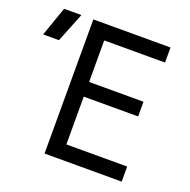

<svg xmlns="http://www.w3.org/2000/svg" viewBox="-244 -856 973 982"><g transform="rotate(20 242.5 -365.0)"><path d="M100 0V-730H520V-648H189V-422H485V-342H189V-82H520V0ZM-115 -570 -59 -730H35L-29 -570Z"/></g></svg>

Font: JetBrainsMonoNL NFM
Style: Regular
Weight: 400
Monospace: yes
Designer: Philipp Nurullin, Konstantin Bulenkov
Foundry: JetBrains
Version: Version 2.304; ttfautohint (v1.8.4.7-5d5b);Nerd Fonts 3.3.0